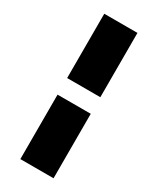

<svg xmlns="http://www.w3.org/2000/svg" viewBox="-241 -898 915 1112"><g transform="rotate(30 216.0 -342.0)"><path d="M105 -828H327V-398H105ZM327 144H105V-287H327Z"/></g></svg>

Font: Fz Poppins Black
Style: Regular
Weight: 900
Designer: Ninad Kale (Devanagari), Jonny Pinhorn (Latin)
Foundry: Indian Type Foundry
Version: Vit hóa bi Vntype.Com & FontZin.Com